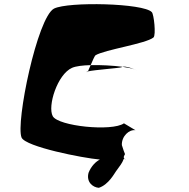

<svg xmlns="http://www.w3.org/2000/svg" viewBox="-20 -725 904 917"><path d="M83 -68C102 -24 375 30 457 37C439 46 416 67 403 100C391 144 423 170 452 172C499 157 527 102 534 93C553 66 563 56 571 34C573 34 575 35 576 35C571 32 568 25 577 11C575 6 567 -14 562 -32C560 -74 597 -108 627 -103L572 -136C515 -96 259 -122 232 -170C206 -218 254 -370 324 -401C342 -409 375 -413 413 -414C422 -435 432 -458 436 -461C481 -488 676 -516 713 -546C726 -557 715 -658 705 -667C666 -710 306 -718 238 -684C158 -642 54 -138 83 -68ZM394 -381C395 -380 399 -381 400 -384C396 -383 393 -382 394 -381ZM400 -384C427 -391 554 -400 561 -404C562 -405 564 -406 565 -406C519 -412 461 -415 413 -414C407 -402 403 -390 400 -384ZM565 -406C591 -402 612 -398 624 -393C610 -399 581 -410 565 -406ZM624 -393C626 -392 627 -392 629 -391C628 -392 626 -392 624 -393ZM629 -391C630 -391 631 -390 631 -390C631 -390 632 -390 629 -391ZM576 35C586 37 581 38 576 35Z"/></svg>

Font: Ampere
Style: ExtIta
Weight: 400
Version: Version 1